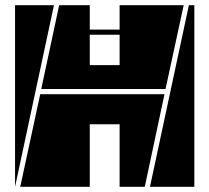

<svg xmlns="http://www.w3.org/2000/svg" viewBox="-20 -720 807 740"><path d="M441 -606V-586H326V-606ZM441 0V-241H326V0H58L135 -357H614L538 0ZM139 -377 208 -700H326V-469H441V-700H688L618 -377ZM729 -700V0H558L708 -700ZM38 -700H188L38 0Z"/></svg>

Font: J.M. Nexus Grotesque
Style: Regular
Weight: 900
Designer: deFharo
Foundry: deFharo
Version: Version 3.003